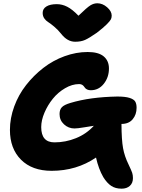

<svg xmlns="http://www.w3.org/2000/svg" viewBox="-20 -1010 858 1160"><path d="M567.9 -990.2Q599.6 -990.2 627.2 -966.1Q654.8 -941.9 654.8 -916Q654.8 -903.8 650.4 -894Q646 -884.3 625.7 -863.8Q605.5 -843.3 564.9 -812Q518.6 -779.8 493.9 -768.8Q469.2 -757.8 434.1 -757.8Q386.7 -757.8 349.1 -806.2Q330.1 -830.1 307.4 -849.1Q284.7 -868.2 270.8 -876.7Q256.8 -885.3 247.3 -899.2Q237.8 -913.1 237.8 -932.1Q237.8 -957 260.3 -970.9Q282.7 -984.9 323.2 -984.9Q355.5 -984.9 386.2 -969.2Q417 -953.6 454.1 -915Q505.9 -965.3 526.4 -977.8Q546.9 -990.2 567.9 -990.2ZM430.2 -233.9Q393.6 -233.9 366.7 -258.8Q339.8 -283.7 339.8 -320.8Q339.8 -347.7 353.8 -362.3Q367.7 -377 405.8 -388.2Q523.9 -423.8 689 -426.8Q736.3 -426.8 762.2 -418.7Q788.1 -410.6 796.6 -397Q805.2 -383.3 805.2 -358.9Q805.2 -317.9 781.7 -289.6Q758.3 -261.2 713.9 -261.2Q714.4 -165 723.4 -115.2Q732.4 -65.4 756.8 -16.1Q773.9 20 778.6 33.9Q783.2 47.9 783.2 65.9Q783.2 96.2 764.4 113Q745.6 129.9 714.8 129.9Q677.2 129.9 651.9 113Q626.5 96.2 604 60.1Q575.7 11.2 560.1 -58.1Q442.4 22 292 22Q173.8 22 106.9 -45.2Q40 -112.3 40 -225.1Q40 -295.9 65.9 -366.7Q91.8 -437.5 137.5 -495.8Q183.1 -554.2 241.7 -599.6Q300.3 -645 370.1 -670.4Q439.9 -695.8 509.8 -695.8Q575.2 -695.8 606.7 -669.2Q638.2 -642.6 638.2 -596.2Q638.2 -543 607.2 -503.9Q576.2 -464.8 528.8 -464.8Q516.1 -464.8 507.6 -468.8Q499 -472.7 494.6 -478Q490.2 -483.4 486.3 -488.8Q482.4 -494.1 475.6 -498Q468.8 -502 458 -502Q415.5 -502 372.8 -476.8Q330.1 -451.7 299.1 -413.3Q268.1 -375 248.5 -328.9Q229 -282.7 229 -242.2Q229 -149.9 309.1 -149.9Q376.5 -149.9 439.2 -175.3Q502 -200.7 546.9 -250Q529.3 -247.6 488.5 -240.7Q447.8 -233.9 430.2 -233.9Z"/></svg>

Font: Shantell Sans Bouncy
Style: Regular
Weight: 800
Designer: Stephen Nixon, Anya Danilova, Shantell Martin
Foundry: Arrow Type
Version: Version 1.006;[9816181b4]